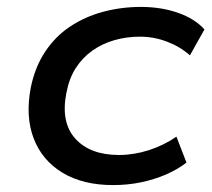

<svg xmlns="http://www.w3.org/2000/svg" viewBox="-20 -526 613 555"><path d="M307 9Q220 9 161 -26.5Q102 -62 77.5 -125.5Q53 -189 69 -273Q81 -332 110.5 -376.5Q140 -421 183 -449.5Q226 -478 278.5 -492Q331 -506 387 -506Q446 -506 494.5 -489Q543 -472 571 -441L529 -366Q501 -391 463 -405.5Q425 -420 385 -420Q346 -420 311 -410Q276 -400 247.5 -380Q219 -360 199.5 -330Q180 -300 172 -258Q155 -173 197.5 -125.5Q240 -78 324 -78Q367 -78 410.5 -92Q454 -106 490 -131L519 -56Q493 -36 459.5 -21.5Q426 -7 387.5 1Q349 9 307 9Z"/></svg>

Font: Nunito Sans 7pt SemiExpanded Medium
Style: Italic
Weight: 500
Width: 6
Italic angle: -9°
Designer: Vernon Adams
Foundry: Vernon Adams
Version: Version 3.101;gftools[0.9.27]